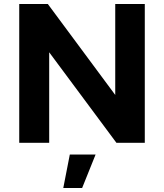

<svg xmlns="http://www.w3.org/2000/svg" viewBox="-20 -720 828 968"><path d="M77 -700H221L602 -186L561 -172V-700H710V0H567L186 -513L228 -527V0H77ZM332 59H462L394 228H299Z"/></svg>

Font: Alexandria SemiBold
Style: Regular
Weight: 600
Designer: Mohamed Gaber
Foundry: Kief Type Foundry
Version: Version 5.100